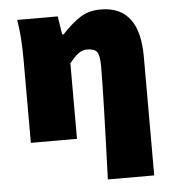

<svg xmlns="http://www.w3.org/2000/svg" viewBox="-53 -613 772 854"><g transform="rotate(-5 332.5 -186.0)"><path d="M408 -312Q408 -360 396.5 -376Q385 -392 352 -392Q331 -392 313 -378.5Q295 -365 273 -337V0H67V-371Q67 -477 54 -550H235L248 -468H254Q297 -514 335.5 -539Q374 -564 428 -564Q601 -564 601 -338V192H394Q408 -191 408 -312Z"/></g></svg>

Font: Nebula Sans Black
Style: Regular
Weight: 900
Designer: Paul D. Hunt for Adobe (as Source Sans)
Foundry: Nebula Entertainment & Broadcasting LLC
Version: Version 1.010